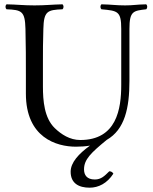

<svg xmlns="http://www.w3.org/2000/svg" viewBox="-20 -670 708 890"><path d="M505.5 135C501.5 128 495.5 124 486.5 124C464.5 146 448.5 162 419.5 162C382.5 162 369.5 141 369.5 115C369.5 68.7 402.4 37.9 474.5 -21.4C558.7 -69.6 580 -169.7 580 -295V-536C580 -619 598 -620 658 -627C664 -633 664 -644 658 -650C609 -649 598.3 -645 560 -645C517.1 -645 500 -649 450 -650C444 -644 444 -633 450 -627C525 -620 542 -619 542 -536V-277C542 -165 521 -21 352 -21C304 -21 264 -47 234 -76C185 -123 179 -204 179 -269V-383C179 -433 179 -475 181 -536C183 -619 200 -624 270 -627C276 -633 276 -644 270 -650C221 -649 190.7 -645 140 -645C89.3 -645 60 -649 10 -650C4 -644 4 -633 10 -627C80 -624 96 -619 98 -536C100 -453 100 -404 100 -321V-236C100 -32 242 10 332 10C355.8 10 377.4 8.3 397 5C344.3 43.3 307.5 83.5 307.5 126C307.5 180 345.5 200 395.5 200C436.5 200 476.5 180 505.5 135Z"/></svg>

Font: Libertinus Serif Display
Style: Regular
Weight: 400
Designer: Philipp H. Poll
Foundry: Khaled Hosny
Version: Version 6.1